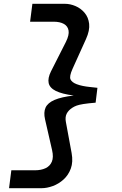

<svg xmlns="http://www.w3.org/2000/svg" viewBox="-20 -858 640 1008"><path d="M198.5 130H27.5L39.5 36H163.5Q196 36 219.2 25Q242.5 14 252.2 -9.2Q262 -32.5 253.5 -69.5L216.5 -231.5Q208 -268 219.2 -293Q230.5 -318 266.5 -333.5Q302.5 -349 367 -356.5Q305.5 -364.5 273.2 -380.5Q241 -396.5 235.5 -422Q230 -447.5 247.5 -483L326 -638Q344 -674 340 -697.5Q336 -721 315.2 -732.5Q294.5 -744 262 -744H138L150 -838H321Q348.5 -838 376.2 -826.2Q404 -814.5 424 -791Q444 -767.5 448 -733Q452 -698.5 431.5 -653L361 -497Q343 -457 350.2 -441.2Q357.5 -425.5 382.5 -416Q398.5 -410 415 -406.8Q431.5 -403.5 450.2 -401.5Q469 -399.5 491.5 -397L482 -319Q440.5 -315.5 417.5 -311.8Q394.5 -308 382.2 -303.5Q370 -299 360 -292.5Q339 -279 330 -261Q321 -243 326 -217L356 -54.5Q364.5 -8 351.8 26.8Q339 61.5 313.5 84.5Q288 107.5 257 118.8Q226 130 198.5 130Z"/></svg>

Font: Spline Sans Mono Medium
Style: Italic
Weight: 500
Italic angle: -4°
Monospace: yes
Designer: Eben Sorkin, Mirko Velimirovic
Foundry: Sorkin Type
Version: Version 1.004